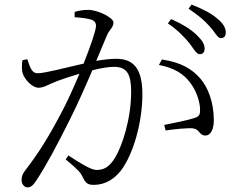

<svg xmlns="http://www.w3.org/2000/svg" viewBox="-20 -793 1040 836"><path d="M803 -607C823 -582 834 -557 850 -557C863 -557 871 -566 871 -581C871 -601 860 -618 835 -642C811 -665 775 -688 725 -710L711 -691C753 -663 782 -632 803 -607ZM894 -677C916 -653 927 -627 941 -627C955 -627 963 -635 963 -651C963 -672 952 -691 925 -713C902 -733 864 -754 814 -773L801 -755C845 -726 871 -703 894 -677ZM672 -510C740 -497 780 -471 809 -432C839 -391 849 -348 851 -322C852 -297 850 -287 829 -280C801 -270 730 -256 695 -249L701 -225C735 -230 800 -237 821 -234C850 -230 847 -203 874 -203C900 -203 911 -234 911 -270C911 -347 886 -411 854 -449C816 -493 770 -521 685 -534ZM305 -718C329 -717 367 -712 382 -706C395 -699 398 -691 398 -680C398 -662 375 -594 344 -516C272 -500 176 -474 144 -474C115 -474 109 -508 99 -535L78 -531C74 -513 75 -489 78 -476C86 -447 121 -411 147 -411C171 -411 183 -422 229 -440C250 -448 286 -460 326 -472C300 -410 271 -346 245 -298C187 -188 145 -123 89 -50C77 -34 74 -23 74 -9C74 11 88 23 99 23C112 23 122 17 136 -4C179 -68 227 -158 284 -272C319 -342 353 -419 382 -487C418 -496 452 -502 476 -502C534 -502 551 -469 551 -393C551 -275 512 -158 482 -108C455 -63 430 -53 400 -53C377 -53 331 -81 278 -116L266 -99C323 -52 331 -40 338 -26C351 -1 356 12 388 12C439 12 478 -14 507 -51C562 -124 600 -263 600 -383C600 -497 559 -537 486 -537C461 -537 427 -533 399 -528L446 -640C456 -664 474 -673 474 -695C474 -717 404 -750 365 -750C341 -750 321 -746 305 -741Z"/></svg>

Font: Noto Serif HK Light
Style: Regular
Weight: 300
Designer: Ryoko NISHIZUKA 西塚涼子 (kana & ideographs); Frank Grießhammer (Latin, Greek & Cyrillic); Wenlong ZHANG 张文龙 (bopomofo); San
Foundry: Adobe
Version: Version 2.001;hotconv 1.1.0;makeotfexe 2.6.0